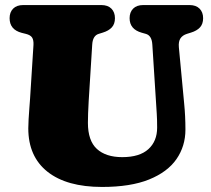

<svg xmlns="http://www.w3.org/2000/svg" viewBox="-20 -720 836 760"><path d="M598 -309 583 -543Q581 -579.5 557 -586L541 -590.5Q493 -604 493 -648Q493 -671.5 507 -685.8Q521 -700 547 -700H730Q756 -700 770 -685.8Q784 -671.5 784 -648Q784 -625 771.5 -611.5Q759 -598 736 -591L720 -586Q702.5 -580.5 694.2 -568Q686 -555.5 688 -533L709 -310Q714 -260 714 -207Q714 -141.5 678.5 -90.2Q643 -39 570 -9.5Q497 20 384 20Q244 20 168 -40.2Q92 -100.5 92 -212Q92 -225.5 93.2 -247.5Q94.5 -269.5 96.2 -291.8Q98 -314 99 -329L112.5 -542Q113.5 -561.5 107 -571.5Q100.5 -581.5 82 -586L66 -590Q18 -602.5 18 -648Q18 -671.5 32 -685.8Q46 -700 72 -700H381Q407 -700 421 -685.8Q435 -671.5 435 -648Q435 -625 422.5 -611.5Q410 -598 387 -591L371 -586Q347 -579 345 -543L331 -319Q328 -266.5 328 -234Q328 -163 363.5 -130.5Q399 -98 464 -98Q532.5 -98 567.2 -129.5Q602 -161 602 -215Q602 -249 600.5 -269.8Q599 -290.5 598 -309Z"/></svg>

Font: Fraunces 9pt S100 Black
Style: Regular
Weight: 900
Version: Version 1.000; ttfautohint (v1.8.3)